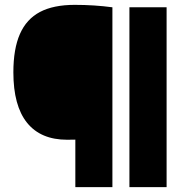

<svg xmlns="http://www.w3.org/2000/svg" viewBox="-20 -770 765 790"><path d="M290 -195.5 256.5 -195Q147.5 -195 91.2 -265Q35 -335 35 -472.5Q35 -569 62 -630.2Q89 -691.5 144.5 -720.8Q200 -750 287.5 -750Q368 -750 442.5 -740V0H290ZM512.5 0V-740H665.5V0Z"/></svg>

Font: Encode Sans Semi Expanded Black
Style: Regular
Weight: 900
Width: 6
Designer: Multiple Designers
Foundry: Impallari Type
Version: Version 2.000